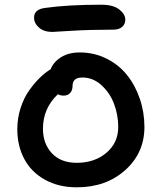

<svg xmlns="http://www.w3.org/2000/svg" viewBox="-20 -862 692 823"><path d="M204.1 -725.1Q168.5 -725.1 147.2 -743.7Q126 -762.2 126 -786.1Q126 -822.3 173.8 -828.1Q271 -841.8 414.1 -841.8Q465.8 -841.8 491.5 -821.3Q517.1 -800.8 517.1 -777.8Q517.1 -758.3 503.4 -746.6Q489.7 -734.9 466.8 -734.9Q367.7 -734.9 287.1 -730Q206.5 -725.1 204.1 -725.1ZM309.1 -59.1Q231 -59.1 172.4 -91.8Q113.8 -124.5 84 -180.7Q54.2 -236.8 54.2 -308.1Q54.2 -355 68.1 -398.4Q82 -441.9 104.7 -473.9Q127.4 -505.9 150.4 -528.3Q173.3 -550.8 196.8 -564.9Q209.5 -596.7 241.9 -616.9Q274.4 -637.2 321.8 -637.2Q383.8 -637.2 436.5 -610.8Q489.3 -584.5 524.4 -540.5Q559.6 -496.6 579.3 -438.7Q599.1 -380.9 599.1 -317.9Q599.1 -206.5 516.8 -132.8Q434.6 -59.1 309.1 -59.1ZM164.1 -310.1Q164.1 -246.1 202.4 -205.1Q240.7 -164.1 309.1 -164.1Q385.3 -164.1 436 -207Q486.8 -250 486.8 -317.9Q486.8 -368.7 469 -416.3Q451.2 -463.9 415 -496.8Q378.9 -529.8 333 -529.8Q291 -529.8 291 -494.1Q291 -474.1 280.3 -463.1Q269.5 -452.1 252.9 -452.1Q239.7 -452.1 228 -458Q164.1 -397.5 164.1 -310.1Z"/></svg>

Font: Shantell Sans Irregular Bouncy
Style: Regular
Weight: 500
Designer: Stephen Nixon, Anya Danilova, Shantell Martin
Foundry: Arrow Type
Version: Version 1.006;[9816181b4]